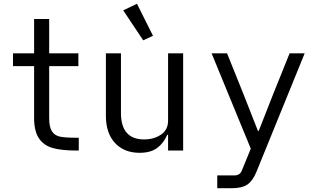

<svg xmlns="http://www.w3.org/2000/svg" viewBox="-20 -799 1690 1019"><path d="M241 -172Q241 -124 256 -101.5Q271 -79 299.5 -73.5Q328 -68 385 -68H398V0H386Q307 0 259.5 -13.5Q212 -27 186.5 -65Q161 -103 161 -173V-448H49V-516H161V-698H241V-516H396V-448H241Z M872 -84H868Q849 -40 814.5 -14Q780 12 721 12Q639 12 590.5 -40Q542 -92 542 -185V-516H622V-199Q622 -129 653 -94Q684 -59 744 -59Q797 -59 834.5 -84.5Q872 -110 872 -158V-516H952V0H872ZM634 -744 707 -779 792 -609 740 -585Z M1517 -516H1597L1341 113Q1322 160 1293.5 180Q1265 200 1209 200H1133V132H1224Q1254 132 1264 105L1311 -10L1103 -516H1185L1272 -300L1349 -104H1353L1430 -300Z"/></svg>

Font: iA Writer Quattro V
Style: Regular
Weight: 400
Designer: Mike Abbink, Paul van der Laan, Pieter van Rosmalen, Oliver Reichenstein
Foundry: Information Architects Inc.
Version: Version 2.000